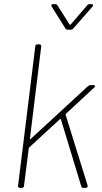

<svg xmlns="http://www.w3.org/2000/svg" viewBox="-20 -916 499 936"><path d="M232 -884 299 -777C302 -773 306 -771 311 -771H324C328 -771 334 -773 337 -777L431 -884C436 -890 434 -896 426 -896H418C414 -896 409 -895 405 -890L325 -797C324 -795 321 -794 319 -797L260 -890C257 -894 253 -896 248 -896H239C231 -896 228 -890 232 -884ZM77 0H86C92 0 97 -4 97 -10L120 -192C120 -194 121 -196 122 -197L272 -335C274 -337 276 -336 277 -334L376 -8C378 -2 381 0 386 0H398C404 0 409 -5 407 -12L300 -356C299 -358 300 -360 301 -361L439 -489C446 -495 445 -501 436 -501H421C417 -501 412 -499 409 -496L130 -239C128 -237 125 -238 126 -241L181 -690C181 -696 178 -700 172 -700H163C157 -700 152 -696 152 -690L68 -10C67 -4 71 0 77 0Z"/></svg>

Font: Barlow Thin
Style: Italic
Weight: 250
Italic angle: -7°
Designer: Jeremy Tribby
Foundry: Tribby Type
Version: Version 1.422;hotconv 1.0.109;makeotfexe 2.5.65596